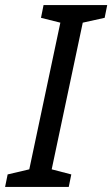

<svg xmlns="http://www.w3.org/2000/svg" viewBox="-40 -734 441 754"><path d="M-20 0 -10 -49 75 -69 197 -645 121 -664 131 -714H381L371 -664L285 -645L163 -69L240 -49L230 0Z"/></svg>

Font: BC Sans
Style: Italic
Weight: 400
Italic angle: -12°
Designer: Monotype Design Team
Designer: Province of B.C.
Foundry: Monotype Imaging Inc.
Version: Version 2.000;GOOG;noto-source:20170915:90ef993387c0